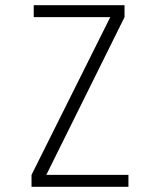

<svg xmlns="http://www.w3.org/2000/svg" viewBox="-20 -720 610 740"><path d="M158.5 -46H475V0H101.5V-46L405 -654H110V-700H460V-654Z"/></svg>

Font: League Mono Narrow UltraLight
Style: Regular
Weight: 200
Width: 3
Designer: Tyler Finck
Foundry: The League of Moveable Type / Tyler Finck
Version: Version 2.210